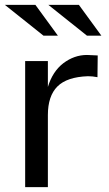

<svg xmlns="http://www.w3.org/2000/svg" viewBox="-45 -763 445 786"><path d="M192 -617 100 -743H-25L133 -617ZM370 -617 278 -743H153L311 -617ZM311 -538Q259 -538 214 -504Q170 -470 151 -407V-513H58V3H151V-292Q151 -370 190 -409Q229 -448 315 -451Q334 -451 354 -447L355 -536Q321 -538 311 -538Z"/></svg>

Font: Sawarabi Gothic
Style: Regular
Weight: 400
Designer: mshio (mshio@users.sourceforge.jp)
Version: Version 20141215